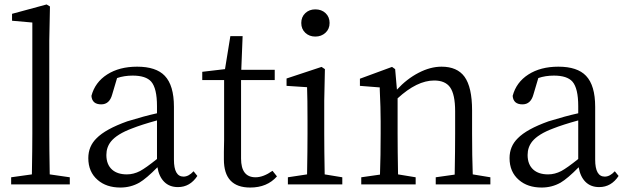

<svg xmlns="http://www.w3.org/2000/svg" viewBox="-20 -827 2805 861"><path d="M30 0V-32L123 -45Q125 -163 125 -228V-726L34 -734V-765L189 -807L204 -798L201 -644V-228Q201 -163 203 -45L293 -32V0Z M520 14Q457 14 418 -20Q376 -56 376 -118Q376 -171 413 -207Q453 -248 551 -283Q629 -307 684 -319V-351Q684 -431 658 -461Q634 -488 575 -488Q537 -488 505 -477L483 -403Q471 -359 434 -359Q393 -359 390 -397Q406 -458 460.5 -493Q515 -528 595 -528Q680 -528 719 -487Q760 -444 760 -348V-111Q760 -35 803 -35Q826 -35 848 -59L865 -38Q832 12 778 12Q740 12 716.5 -11.5Q693 -35 686 -77Q637 -27 605 -8Q566 14 520 14ZM549 -45Q579 -45 608 -60Q634 -74 684 -114V-287Q615 -268 572 -251Q505 -226 478 -193Q457 -167 457 -132Q457 -89 483 -66Q507 -45 549 -45Z M1102 14Q984 14 984 -112Q984 -123 984 -146Q985 -177 985 -199V-468H887V-505L989 -517L1013 -665H1068L1062 -514H1212V-468H1061V-116Q1061 -32 1126 -32Q1161 -32 1202 -61L1222 -36Q1178 14 1102 14Z M1271 0V-32L1357 -45Q1359 -155 1359 -228V-284Q1359 -386 1357 -436L1265 -442V-475L1422 -527L1437 -517L1434 -375V-228Q1434 -155 1436 -45L1515 -32V0ZM1394 -785Q1422 -785 1440 -768Q1458 -751 1458 -724Q1458 -697 1439.5 -680Q1421 -663 1394 -663Q1367 -663 1349 -680Q1331 -697 1331 -724Q1331 -751 1349 -768Q1367 -785 1394 -785Z M1600 0V-32L1684 -44Q1687 -128 1687 -228V-283Q1687 -342 1683 -425Q1683 -432 1683 -435L1594 -442V-474L1738 -527L1752 -517L1760 -425Q1804 -473 1857 -500.5Q1910 -528 1960 -528Q2030 -528 2063 -483Q2097 -436 2097 -332V-228Q2097 -128 2100 -45L2179 -32V0H1934V-32L2019 -44Q2021 -154 2021 -228V-328Q2021 -404 1998 -436Q1976 -466 1927 -466Q1850 -466 1763 -386V-228Q1763 -155 1765 -45L1844 -32V0Z M2409 14Q2346 14 2307 -20Q2265 -56 2265 -118Q2265 -171 2302 -207Q2342 -248 2440 -283Q2518 -307 2573 -319V-351Q2573 -431 2547 -461Q2523 -488 2464 -488Q2426 -488 2394 -477L2372 -403Q2360 -359 2323 -359Q2282 -359 2279 -397Q2295 -458 2349.5 -493Q2404 -528 2484 -528Q2569 -528 2608 -487Q2649 -444 2649 -348V-111Q2649 -35 2692 -35Q2715 -35 2737 -59L2754 -38Q2721 12 2667 12Q2629 12 2605.5 -11.5Q2582 -35 2575 -77Q2526 -27 2494 -8Q2455 14 2409 14ZM2438 -45Q2468 -45 2497 -60Q2523 -74 2573 -114V-287Q2504 -268 2461 -251Q2394 -226 2367 -193Q2346 -167 2346 -132Q2346 -89 2372 -66Q2396 -45 2438 -45Z"/></svg>

Font: Cactus Classical Serif
Style: Regular
Weight: 400
Designer: Henry Chan (via Glyphwiki)、田海東、宇文滿月
Foundry: Moonlit Owen
Version: Version 1.000